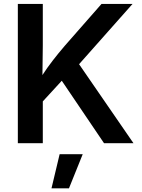

<svg xmlns="http://www.w3.org/2000/svg" viewBox="-20 -748 743 1003"><path d="M73.2 0V-727.5H203.6V-511.7L201.7 -356Q227.1 -395 255.4 -431.6Q283.7 -468.3 319.3 -509.8L510.3 -727.5H672.4L393.1 -412.6L677.2 0H523.4L302.7 -326.2L203.6 -218.3V0ZM249 235.8 291.5 57.6H412.1L340.3 235.8Z"/></svg>

Font: Inter-SemiBold
Style: Regular
Weight: 600
Designer: Rasmus Andersson
Foundry: rsms
Version: Version 4.000;git-a52131595